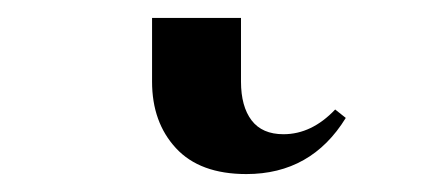

<svg xmlns="http://www.w3.org/2000/svg" viewBox="-20 50 480 212"><path d="M350.1 170.9 361.8 180.2Q323.7 242.2 252 242.2Q200.7 242.2 174.3 213.6Q147.9 185.1 147.9 140.1V69.8H246.1V140.1Q246.1 167.5 257.8 182.9Q269.5 198.2 293 198.2Q324.2 198.2 350.1 170.9Z"/></svg>

Font: Flanker Steampunk
Style: Bold
Weight: 700
Designer: Alexey Kryukov, Leonardo Di Lena
Foundry: Alexey Kryukov, Leonardo Di Lena
Version: 1.210